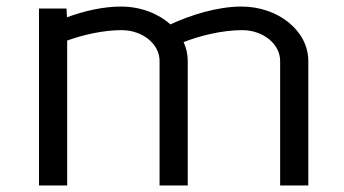

<svg xmlns="http://www.w3.org/2000/svg" viewBox="-20 -566 1051 586"><path d="M99 0H185V-442.2C233.9 -459.9 295.5 -474 351 -474C415 -474 467 -431.9 467 -380V0H553V-380C553 -400.2 548.6 -419.6 540.4 -437.5C591 -457.3 658.6 -474 719 -474C783 -474 835 -431.9 835 -380V0H921V-380C921 -471.6 829.6 -546 717 -546C642.9 -546 560.5 -519.7 500.1 -491.5C462.8 -525 408.9 -546 349 -546C293.7 -546 235.5 -532 184.4 -513.3L183 -540H99Z"/></svg>

Font: Resamitz
Style: Bold
Weight: 700
Designer: gluk
Foundry: gluk
Version: Version 0.047